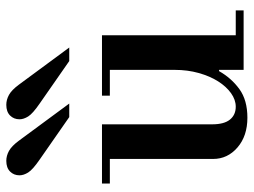

<svg xmlns="http://www.w3.org/2000/svg" viewBox="-118 -676 806 610"><g transform="rotate(-90 285.0 -371.0)"><path d="M478 -25H557V0H368V-78H364Q342 -39 307 -13.5Q272 12 216 12Q158 12 121.5 -19.5Q85 -51 85 -97V-425H7V-450H195V-100Q195 -62 210 -43.5Q225 -25 251 -25Q273 -25 294 -40Q315 -55 331.5 -81Q348 -107 358 -142.5Q368 -178 368 -219V-425H286V-450H478ZM396 -554 261 -648Q229 -670 220 -684.5Q211 -699 211 -712Q211 -730 223 -742Q235 -754 257 -754Q273 -754 288.5 -745.5Q304 -737 321 -714L439 -554ZM218 -554 83 -648Q51 -670 42 -684.5Q33 -699 33 -712Q33 -730 45 -742Q57 -754 79 -754Q95 -754 110.5 -745.5Q126 -737 143 -714L261 -554Z"/></g></svg>

Font: Libre Bodoni
Style: Regular
Weight: 400
Designer: Pablo Impallari, Rodrigo Fuenzalida
Foundry: Pablo Impallari, Rodrigo Fuenzalida
Version: Version 1.001; ttfautohint (v1.5.65-e2d9)